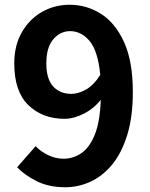

<svg xmlns="http://www.w3.org/2000/svg" viewBox="-20 -774 630 808"><path d="M255 14Q186 14 135.5 -11Q85 -36 52 -70L130 -159Q150 -137 182 -121.5Q214 -106 247 -106Q288 -106 322.5 -129.5Q357 -153 379 -207.5Q401 -262 404 -354Q375 -317 332.5 -295.5Q290 -274 252 -274Q159 -274 99.5 -331.5Q40 -389 40 -507Q40 -583 72 -638.5Q104 -694 157 -724Q210 -754 273 -754Q344 -754 404.5 -716Q465 -678 502 -597Q539 -516 539 -387Q539 -282 515.5 -206Q492 -130 452 -81.5Q412 -33 361 -9.5Q310 14 255 14ZM402 -459Q392 -560 357 -601.5Q322 -643 275 -643Q234 -643 204.5 -609Q175 -575 175 -507Q175 -442 203.5 -410.5Q232 -379 280 -379Q310 -379 342.5 -397.5Q375 -416 402 -459Z"/></svg>

Font: Source Han Sans
Style: Bold
Weight: 700
Designer: Ryoko NISHIZUKA Ë•øÂ°öÊ∂ºÂ≠ê (kana, bopomofo & ideographs); Paul D. Hunt (Latin, Greek & Cyrillic); Sandoll Communicatio
Foundry: Adobe
Version: Version 2.004;hotconv 1.0.118;makeotfexe 2.5.65603